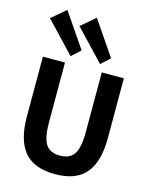

<svg xmlns="http://www.w3.org/2000/svg" viewBox="-135 -1009 870 1103"><g transform="rotate(15 300.5 -458.0)"><path d="M300.3 7.3Q175.8 7.3 117.7 -61.8Q59.6 -130.9 59.6 -272V-627H190.9V-270.5Q190.9 -210.9 201.7 -173.8Q212.4 -136.7 236.6 -119.9Q260.7 -103 300.3 -103Q339.8 -103 364 -119.9Q388.2 -136.7 398.9 -173.8Q409.7 -210.9 409.7 -270.5V-627H541V-272Q541 -130.9 482.9 -61.8Q424.8 7.3 300.3 7.3ZM387.7 -670.9 216.8 -851.1 301.3 -922.9 440.4 -718.8ZM212.4 -670.9 41.5 -851.1 126 -922.9 265.1 -718.8Z"/></g></svg>

Font: Anaheim
Style: Bold
Weight: 700
Version: Version 2.001